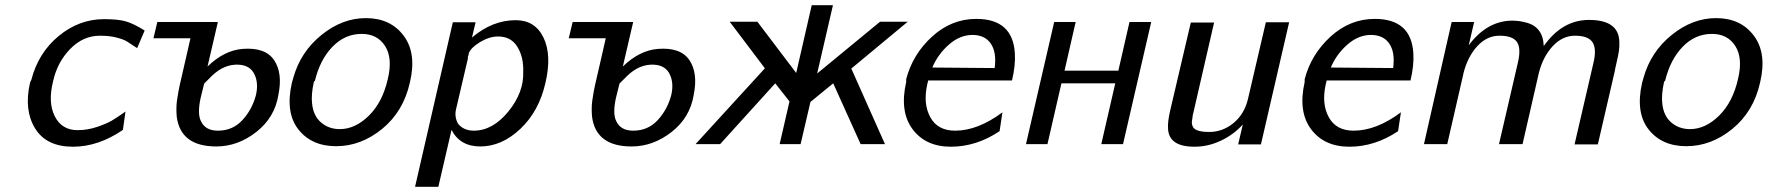

<svg xmlns="http://www.w3.org/2000/svg" viewBox="-20 -557 6831 742"><path d="M96 -237Q96 -239 101 -248Q128 -353 207 -418Q286 -483 382 -483Q436 -483 466 -474.5Q496 -466 539 -439L510 -371Q482 -390 469.5 -397.5Q457 -405 430 -412Q403 -419 366 -419Q301 -419 251 -367.5Q201 -316 185 -242Q165 -162 191 -109Q218 -54 280 -54Q318 -54 355 -66.5Q392 -79 411.5 -90.5Q431 -102 458 -121Q463 -124 465 -126L455 -55Q360 10 262 10Q159 10 115.5 -61Q72 -132 96 -237Z M917 -368Q1005 -375 1039 -325Q1073 -275 1056 -191Q1042 -103 970.5 -47Q899 9 816 9Q678 9 663 -106Q660 -141 664 -169Q670 -209 675 -230Q681 -257 695 -317Q709 -377 716 -409H573L588 -472H822L782 -300Q846 -362 917 -368ZM769 -234 755 -177Q742 -116 757 -88Q774 -52 822 -52Q879 -52 916.5 -92.5Q954 -133 969 -189Q980 -236 963 -270.5Q946 -305 902 -307Q847 -310 799 -264Z M1108 -237Q1111 -249 1114 -258Q1142 -357 1222.5 -422Q1303 -487 1394 -487Q1489 -487 1540 -419Q1591 -351 1564 -238Q1539 -126 1457 -59Q1375 8 1279 8Q1184 8 1133 -57Q1082 -122 1108 -237ZM1197 -245 1193 -241Q1182 -191 1186 -157Q1191 -109 1221 -83.5Q1251 -58 1293 -58Q1353 -58 1406 -110.5Q1459 -163 1479 -253Q1498 -333 1468 -379.5Q1438 -426 1378 -426Q1313 -426 1265 -376.5Q1217 -327 1197 -245Z M1584 165 1730 -471H1818L1804 -412Q1883 -479 1973 -479Q2048 -479 2080.5 -411.5Q2113 -344 2088 -237Q2063 -127 1991 -59Q1919 9 1836 9Q1758 9 1725 -55L1674 165ZM1792 -352Q1792 -350 1790.5 -344.5Q1789 -339 1788 -336V-333V-330L1742 -133Q1736 -105 1750 -79Q1772 -52 1811 -52Q1884 -52 1944.5 -126Q2005 -200 2002 -280Q2004 -336 1979.5 -376Q1955 -416 1905 -416Q1871 -416 1835.5 -394.5Q1800 -373 1792 -352Z M2522 -368Q2610 -375 2644 -325Q2678 -275 2661 -191Q2647 -103 2575.5 -47Q2504 9 2421 9Q2283 9 2268 -106Q2265 -141 2269 -169Q2275 -209 2280 -230Q2286 -257 2300 -317Q2314 -377 2321 -409H2178L2193 -472H2427L2387 -300Q2451 -362 2522 -368ZM2374 -234 2360 -177Q2347 -116 2362 -88Q2379 -52 2427 -52Q2484 -52 2521.5 -92.5Q2559 -133 2574 -189Q2585 -236 2568 -270.5Q2551 -305 2507 -307Q2452 -310 2404 -264Z M2668 0 2936 -293 2800 -473H2907L3057 -275L3117 -537H3199L3138 -273L3381 -473H3488L3270 -292L3400 0H3306L3200 -235L3112 -163L3074 0H2993L3031 -165L2976 -235L2763 0Z M3482 -240V-251Q3507 -347 3582 -415.5Q3657 -484 3753 -484Q3894 -484 3902 -351Q3905 -305 3891 -246H3567Q3566 -243 3563 -229Q3547 -155 3575.5 -103.5Q3604 -52 3671 -52Q3759 -52 3854 -123L3843 -50Q3753 10 3655 10Q3557 10 3506.5 -58Q3456 -126 3482 -240ZM3583 -296 3824 -294Q3832 -355 3809 -388.5Q3786 -422 3738 -422Q3690 -422 3647.5 -385Q3605 -348 3583 -296Z M3945 0 4054 -472H4137L4094 -284H4302L4345 -472H4429L4320 0H4236L4290 -235H4082L4028 0Z M4503 -133 4582 -470H4672L4592 -122Q4590 -116 4589 -108L4588 -99Q4584 -82 4588 -72Q4594 -47 4653 -47Q4705 -47 4747 -81.5Q4789 -116 4803 -175L4872 -471H4962L4853 1H4765L4783 -76Q4748 -37 4698.5 -13.5Q4649 10 4596 10Q4497 10 4494 -60Q4492 -87 4503 -133Z M5022 -240V-251Q5047 -347 5122 -415.5Q5197 -484 5293 -484Q5434 -484 5442 -351Q5445 -305 5431 -246H5107Q5106 -243 5103 -229Q5087 -155 5115.5 -103.5Q5144 -52 5211 -52Q5299 -52 5394 -123L5383 -50Q5293 10 5195 10Q5097 10 5046.5 -58Q4996 -126 5022 -240ZM5123 -296 5364 -294Q5372 -355 5349 -388.5Q5326 -422 5278 -422Q5230 -422 5187.5 -385Q5145 -348 5123 -296Z M5483 0 5590 -472H5677L5656 -382Q5724 -473 5816 -477Q5848 -478 5873 -471Q5943 -456 5946 -379Q6017 -480 6121 -480Q6235 -480 6238 -397Q6239 -378 6236.5 -360.5Q6234 -343 6228 -318Q6222 -293 6220 -280L6155 1H6065L6138 -314Q6151 -368 6134.5 -393.5Q6118 -419 6067 -419Q6018 -419 5980.5 -378.5Q5943 -338 5927 -275L5864 0H5773L5846 -315Q5859 -370 5842.5 -394.5Q5826 -419 5775 -419Q5726 -419 5689 -378.5Q5652 -338 5636 -275Q5635 -273 5635 -270L5573 0Z M6326 -237Q6329 -249 6332 -258Q6360 -357 6440.5 -422Q6521 -487 6612 -487Q6707 -487 6758 -419Q6809 -351 6782 -238Q6757 -126 6675 -59Q6593 8 6497 8Q6402 8 6351 -57Q6300 -122 6326 -237ZM6415 -245 6411 -241Q6400 -191 6404 -157Q6409 -109 6439 -83.5Q6469 -58 6511 -58Q6571 -58 6624 -110.5Q6677 -163 6697 -253Q6716 -333 6686 -379.5Q6656 -426 6596 -426Q6531 -426 6483 -376.5Q6435 -327 6415 -245Z"/></svg>

Font: Coval
Style: Book Italic
Weight: 350
Foundry: Context Ltd
Version: Version 001.000